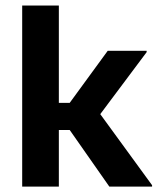

<svg xmlns="http://www.w3.org/2000/svg" viewBox="-20 -687 590 707"><path d="M196.7 0V-208.3H236.7L382.5 0H540V-5L349.2 -266.7L520 -495V-500H376.7L236.7 -308.3H196.7V-666.7H61.7V0Z"/></svg>

Font: Familjen Grotesk
Style: Bold
Weight: 700
Designer: Anders Wikstroem, Jonas Baeckman, Matilda Gysing, Kristian Moeller
Foundry: Familjen STHLM AB
Version: Version 2.000